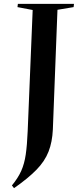

<svg xmlns="http://www.w3.org/2000/svg" viewBox="-20 -750 421 999"><path d="M150 -698 71 -713 73 -730H365L363 -713L279 -699L255 -76Q252 -11 232.5 39Q213 89 169.5 133.5Q126 178 53 229L42 215Q74 176 90.5 139Q107 102 114 53.5Q121 5 124 -67Z"/></svg>

Font: Literata 72pt SemiBold
Style: Italic
Weight: 600
Italic angle: -2°
Designer: Latin by Veronika Burian and Jose Scaglione. Greek by Irene Vlachou. Cyrillic by Vera Evstafieva
Foundry: TypeTogether
Version: Version 3.002